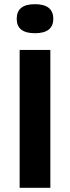

<svg xmlns="http://www.w3.org/2000/svg" viewBox="-20 -899 335 919"><path d="M74 0V-660H221V0ZM147 -740Q60 -740 60 -809Q60 -879 147 -879Q235 -879 235 -809Q235 -740 147 -740Z"/></svg>

Font: Bricolage Grotesque 10pt Bricolage Grotesque 10pt Regular
Style: Bold
Weight: 700
Designer: Mathieu Triay
Foundry: Atelier Triay
Version: Version 1.000; ttfautohint (v1.8.4.7-5d5b);gftools[0.9.32]